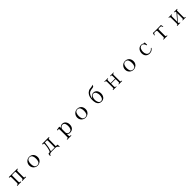

<svg xmlns="http://www.w3.org/2000/svg" viewBox="1250 -4600 8499 8499"><g transform="rotate(-45 5500.0 -350.0)"><path d="M778 -19Q778 -6 772.5 -2.5Q767 1 755 1Q730 1 705 -0.5Q680 -2 655 -2Q627 -2 599.5 0Q572 2 545 2Q537 2 534.5 -2.5Q532 -7 532 -14Q532 -29 538 -30.5Q544 -32 556 -32Q593 -32 602 -52.5Q611 -73 611 -104V-456Q610 -477 606 -492Q602 -507 576 -507H419Q399 -507 393 -498.5Q387 -490 387 -471Q387 -380 387.5 -288.5Q388 -197 388 -105Q388 -67 399.5 -51Q411 -35 451 -35Q460 -35 467.5 -33Q475 -31 475 -19Q475 -6 470 -2.5Q465 1 453 1Q428 1 402.5 -0.5Q377 -2 352 -2Q323 -2 294.5 0Q266 2 237 2Q223 2 223 -14Q223 -17 224.5 -24.5Q226 -32 231 -32Q276 -32 291.5 -46.5Q307 -61 307 -107V-437Q307 -461 299.5 -483Q292 -505 262 -505Q255 -505 249 -504Q243 -503 236 -503Q230 -503 227.5 -507.5Q225 -512 225 -517Q225 -527 227.5 -534.5Q230 -542 242 -542Q267 -542 292.5 -541Q318 -540 343 -540H650Q676 -540 701.5 -540.5Q727 -541 753 -541Q763 -541 768 -537.5Q773 -534 773 -523Q773 -510 765.5 -508Q758 -506 748 -506Q710 -506 700 -487Q690 -468 690 -435Q690 -353 690.5 -270.5Q691 -188 691 -105Q691 -66 702.5 -50.5Q714 -35 754 -35Q763 -35 770.5 -33Q778 -31 778 -19Z M1663 -264Q1663 -307 1656.5 -351Q1650 -395 1632 -432Q1614 -469 1581 -491.5Q1548 -514 1494 -514Q1444 -514 1412 -490Q1380 -466 1362.5 -427.5Q1345 -389 1338 -345.5Q1331 -302 1331 -262Q1331 -218 1338 -175.5Q1345 -133 1363 -98Q1381 -63 1414.5 -42Q1448 -21 1502 -21Q1554 -21 1586 -43Q1618 -65 1634.5 -101Q1651 -137 1657 -179.5Q1663 -222 1663 -264ZM1767 -261Q1767 -185 1731 -125Q1695 -65 1634 -30Q1573 5 1497 5Q1424 5 1364 -30Q1304 -65 1268.5 -125Q1233 -185 1233 -259Q1233 -316 1253 -366.5Q1273 -417 1308.5 -456Q1344 -495 1393.5 -517.5Q1443 -540 1501 -540Q1586 -540 1645 -504.5Q1704 -469 1735.5 -406Q1767 -343 1767 -261Z M2595 -442Q2595 -451 2594 -464.5Q2593 -478 2588 -488Q2583 -498 2570 -498H2446Q2445 -486 2444 -474Q2443 -462 2442 -449Q2426 -236 2358 -32H2519Q2538 -32 2556.5 -32.5Q2575 -33 2593 -33Q2597 -135 2596 -237.5Q2595 -340 2595 -442ZM2781 79Q2781 87 2779 94.5Q2777 102 2766 102Q2759 102 2756 97.5Q2753 93 2751 88Q2743 68 2735 57Q2727 46 2710 32Q2691 15 2658.5 7Q2626 -1 2601 -1H2411Q2380 -1 2346 0.5Q2312 2 2282 12Q2257 20 2244.5 34.5Q2232 49 2226.5 64Q2221 79 2215.5 89.5Q2210 100 2198 100Q2191 100 2188.5 95Q2186 90 2186 84Q2186 61 2191 35Q2196 9 2200 -13Q2202 -23 2206.5 -30Q2211 -37 2223 -37H2259Q2281 -37 2298 -52Q2315 -67 2322 -86Q2353 -181 2370.5 -277Q2388 -373 2388 -473Q2388 -488 2382.5 -493Q2377 -498 2363 -498Q2356 -498 2348 -497.5Q2340 -497 2332 -497Q2321 -497 2315 -501Q2309 -505 2309 -517Q2309 -525 2311.5 -533Q2314 -541 2324 -541Q2376 -541 2427.5 -540.5Q2479 -540 2531 -540Q2579 -540 2627 -541Q2675 -542 2723 -542Q2733 -542 2737.5 -535.5Q2742 -529 2742 -521Q2742 -501 2730.5 -500Q2719 -499 2704 -499Q2694 -499 2684 -496Q2674 -493 2674 -479Q2674 -373 2672 -266.5Q2670 -160 2670 -53Q2670 -49 2670.5 -45Q2671 -41 2671 -36Q2691 -36 2711 -36.5Q2731 -37 2751 -37Q2762 -37 2767.5 -35Q2773 -33 2775 -20Q2779 4 2780 29.5Q2781 55 2781 79Z M3692 -284Q3692 -320 3686.5 -358.5Q3681 -397 3666 -430Q3651 -463 3622.5 -483Q3594 -503 3548 -503Q3516 -503 3485.5 -485.5Q3455 -468 3433.5 -440Q3412 -412 3405 -380Q3402 -365 3402 -349Q3402 -333 3402 -317Q3402 -281 3402 -245.5Q3402 -210 3402 -174Q3402 -140 3419.5 -110.5Q3437 -81 3465.5 -63Q3494 -45 3528 -45Q3580 -45 3612 -66Q3644 -87 3661.5 -122.5Q3679 -158 3685.5 -200Q3692 -242 3692 -284ZM3790 -282Q3790 -157 3724 -83Q3658 -9 3530 -9Q3493 -9 3460.5 -26Q3428 -43 3402 -68V44Q3402 68 3411.5 76.5Q3421 85 3436 85Q3451 85 3469 85Q3479 85 3486.5 88Q3494 91 3494 103Q3494 108 3490.5 113.5Q3487 119 3480 119Q3450 119 3420.5 118Q3391 117 3361 117Q3331 117 3301 118.5Q3271 120 3241 120Q3234 120 3230.5 114Q3227 108 3227 103Q3227 87 3241 86Q3255 85 3266 85Q3290 85 3302 76Q3314 67 3314 41Q3314 22 3314.5 4Q3315 -14 3315 -33V-291Q3315 -329 3315 -367.5Q3315 -406 3313 -444Q3312 -473 3303.5 -477.5Q3295 -482 3269 -482Q3259 -482 3248 -481Q3237 -480 3226 -480Q3210 -480 3210 -493Q3210 -507 3220 -512Q3221 -512 3236 -515Q3251 -518 3274 -522Q3297 -526 3320 -530Q3343 -534 3359.5 -536.5Q3376 -539 3379 -539Q3389 -539 3393 -530Q3395 -527 3396.5 -511Q3398 -495 3400 -478Q3402 -461 3402 -455Q3434 -491 3474.5 -516Q3515 -541 3565 -541Q3638 -541 3688 -504.5Q3738 -468 3764 -409Q3790 -350 3790 -282Z M4663 -264Q4663 -307 4656.5 -351Q4650 -395 4632 -432Q4614 -469 4581 -491.5Q4548 -514 4494 -514Q4444 -514 4412 -490Q4380 -466 4362.5 -427.5Q4345 -389 4338 -345.5Q4331 -302 4331 -262Q4331 -218 4338 -175.5Q4345 -133 4363 -98Q4381 -63 4414.5 -42Q4448 -21 4502 -21Q4554 -21 4586 -43Q4618 -65 4634.5 -101Q4651 -137 4657 -179.5Q4663 -222 4663 -264ZM4767 -261Q4767 -185 4731 -125Q4695 -65 4634 -30Q4573 5 4497 5Q4424 5 4364 -30Q4304 -65 4268.5 -125Q4233 -185 4233 -259Q4233 -316 4253 -366.5Q4273 -417 4308.5 -456Q4344 -495 4393.5 -517.5Q4443 -540 4501 -540Q4586 -540 4645 -504.5Q4704 -469 4735.5 -406Q4767 -343 4767 -261Z M5650 -270Q5650 -305 5642.5 -346Q5635 -387 5617 -424Q5599 -461 5569.5 -484.5Q5540 -508 5496 -508Q5452 -508 5422.5 -484.5Q5393 -461 5375 -424Q5357 -387 5349 -346Q5341 -305 5341 -270Q5341 -234 5348.5 -193Q5356 -152 5374 -115Q5392 -78 5421.5 -54.5Q5451 -31 5496 -31Q5541 -31 5571 -54.5Q5601 -78 5618 -114.5Q5635 -151 5642.5 -192.5Q5650 -234 5650 -270ZM5743 -270Q5743 -197 5716 -135Q5689 -73 5636.5 -35.5Q5584 2 5505 2Q5422 2 5364 -40.5Q5306 -83 5280 -162Q5267 -202 5262 -252Q5257 -302 5257 -345Q5257 -425 5275.5 -500.5Q5294 -576 5337.5 -638.5Q5381 -701 5455 -741Q5475 -752 5496 -758Q5517 -764 5539 -767Q5555 -769 5583 -771.5Q5611 -774 5641.5 -779Q5672 -784 5696 -793.5Q5720 -803 5728 -819L5730 -820Q5734 -820 5734 -816Q5734 -753 5704.5 -732Q5675 -711 5618 -706Q5577 -702 5535 -694Q5493 -686 5456 -666Q5420 -647 5394.5 -614.5Q5369 -582 5350 -547Q5330 -510 5316.5 -463.5Q5303 -417 5302 -375Q5313 -401 5329 -427Q5345 -453 5364 -473Q5380 -491 5406 -506.5Q5432 -522 5460.5 -532Q5489 -542 5512 -542Q5591 -542 5642 -504Q5693 -466 5718 -404Q5743 -342 5743 -270Z M6791 -16Q6791 -7 6788.5 -3Q6786 1 6777 1Q6753 1 6729.5 0Q6706 -1 6682 -1Q6657 -1 6633 0Q6609 1 6584 1Q6572 1 6572 -11Q6572 -26 6585 -26Q6622 -26 6632.5 -37.5Q6643 -49 6643 -85Q6643 -131 6642.5 -176Q6642 -221 6642 -266H6361V-85Q6361 -64 6368.5 -45.5Q6376 -27 6402 -27Q6409 -27 6415.5 -27.5Q6422 -28 6429 -28Q6434 -28 6436.5 -24Q6439 -20 6439 -15Q6439 -3 6434 -1Q6429 1 6419 1Q6397 1 6375 0Q6353 -1 6330 -1Q6305 -1 6279 -0.5Q6253 0 6227 0Q6215 0 6215 -12Q6215 -26 6223.5 -27Q6232 -28 6242 -28Q6272 -28 6281 -43.5Q6290 -59 6290 -87Q6290 -179 6289.5 -271Q6289 -363 6289 -454Q6289 -478 6280 -496Q6271 -514 6244 -514Q6238 -514 6231.5 -513.5Q6225 -513 6219 -513Q6212 -513 6210.5 -516.5Q6209 -520 6209 -525Q6209 -536 6213 -539Q6217 -542 6227 -542Q6250 -542 6274 -541Q6298 -540 6321 -540Q6343 -540 6365.5 -540.5Q6388 -541 6410 -542Q6412 -542 6414.5 -542.5Q6417 -543 6419 -543Q6425 -543 6428 -538.5Q6431 -534 6431 -529Q6431 -516 6424.5 -515.5Q6418 -515 6410 -515Q6379 -515 6369.5 -500.5Q6360 -486 6360 -457Q6360 -417 6360.5 -377.5Q6361 -338 6361 -298H6642Q6642 -337 6642.5 -376Q6643 -415 6643 -454Q6643 -476 6635.5 -494.5Q6628 -513 6602 -513Q6595 -513 6588.5 -512.5Q6582 -512 6575 -512Q6568 -512 6566.5 -515.5Q6565 -519 6565 -524Q6565 -535 6569 -538Q6573 -541 6583 -541Q6606 -541 6629 -540.5Q6652 -540 6674 -540Q6697 -540 6719.5 -540.5Q6742 -541 6764 -542Q6766 -543 6769 -543Q6772 -543 6774 -543Q6780 -543 6783 -538.5Q6786 -534 6786 -529Q6786 -515 6780 -515Q6774 -515 6764 -515Q6731 -515 6722 -499Q6713 -483 6713 -453Q6713 -362 6713.5 -269.5Q6714 -177 6714 -85Q6714 -65 6721.5 -46.5Q6729 -28 6754 -28Q6761 -28 6767.5 -28.5Q6774 -29 6781 -29Q6788 -29 6789.5 -25Q6791 -21 6791 -16Z M7663 -264Q7663 -307 7656.5 -351Q7650 -395 7632 -432Q7614 -469 7581 -491.5Q7548 -514 7494 -514Q7444 -514 7412 -490Q7380 -466 7362.5 -427.5Q7345 -389 7338 -345.5Q7331 -302 7331 -262Q7331 -218 7338 -175.5Q7345 -133 7363 -98Q7381 -63 7414.5 -42Q7448 -21 7502 -21Q7554 -21 7586 -43Q7618 -65 7634.5 -101Q7651 -137 7657 -179.5Q7663 -222 7663 -264ZM7767 -261Q7767 -185 7731 -125Q7695 -65 7634 -30Q7573 5 7497 5Q7424 5 7364 -30Q7304 -65 7268.5 -125Q7233 -185 7233 -259Q7233 -316 7253 -366.5Q7273 -417 7308.5 -456Q7344 -495 7393.5 -517.5Q7443 -540 7501 -540Q7586 -540 7645 -504.5Q7704 -469 7735.5 -406Q7767 -343 7767 -261Z M8738 -123Q8738 -117 8735.5 -112Q8733 -107 8729 -102Q8721 -90 8702.5 -72Q8684 -54 8672 -46Q8640 -22 8598 -9Q8556 4 8516 4Q8437 4 8380.5 -28.5Q8324 -61 8293.5 -119.5Q8263 -178 8263 -256Q8263 -332 8292.5 -397Q8322 -462 8378.5 -501.5Q8435 -541 8516 -541Q8542 -541 8569 -533Q8596 -525 8620 -514Q8631 -510 8642.5 -504Q8654 -498 8666 -498Q8671 -498 8676 -500.5Q8681 -503 8685 -507Q8687 -511 8691 -511Q8700 -511 8700 -504Q8700 -470 8702 -435.5Q8704 -401 8704 -366Q8704 -356 8697.5 -351Q8691 -346 8682 -346Q8674 -346 8675 -351Q8671 -360 8667.5 -370Q8664 -380 8661 -390Q8650 -421 8631.5 -449Q8613 -477 8587 -495Q8561 -513 8524 -513Q8476 -513 8443 -489Q8410 -465 8390 -427Q8370 -389 8361 -345.5Q8352 -302 8352 -263Q8352 -223 8361.5 -182Q8371 -141 8391 -107Q8411 -73 8444 -52.5Q8477 -32 8524 -32Q8614 -32 8679 -93Q8688 -102 8696.5 -111.5Q8705 -121 8715 -131Q8717 -133 8718.5 -134.5Q8720 -136 8724 -136Q8729 -136 8733.5 -133Q8738 -130 8738 -123Z M9777 -431Q9777 -425 9774.5 -418.5Q9772 -412 9764 -412Q9755 -412 9753 -417.5Q9751 -423 9749 -430Q9740 -462 9730.5 -478Q9721 -494 9704 -499Q9687 -504 9655 -504Q9637 -504 9619 -504Q9601 -504 9584 -502Q9569 -501 9557 -495Q9545 -489 9545 -471V-80Q9545 -56 9553 -46Q9561 -36 9573 -34Q9585 -32 9596.5 -32.5Q9608 -33 9616 -30Q9624 -27 9624 -14Q9624 -2 9619 0Q9614 2 9603 2Q9578 2 9552.5 0Q9527 -2 9501 -2Q9473 -2 9445.5 -0.5Q9418 1 9390 1Q9376 1 9376 -15Q9376 -29 9383 -30.5Q9390 -32 9400 -32Q9440 -32 9449 -49Q9458 -66 9458 -100V-139Q9458 -207 9457.5 -274.5Q9457 -342 9457 -409Q9457 -423 9457.5 -436Q9458 -449 9457 -462Q9454 -494 9426 -498Q9401 -502 9376.5 -503.5Q9352 -505 9327 -505Q9296 -505 9282.5 -491Q9269 -477 9263.5 -459Q9258 -441 9253 -427Q9248 -413 9234 -413Q9227 -413 9225 -418Q9223 -423 9223 -429Q9223 -432 9226 -446.5Q9229 -461 9234 -479Q9239 -497 9243 -513Q9247 -529 9248 -535Q9250 -540 9252.5 -541Q9255 -542 9260 -542Q9280 -542 9299.5 -541Q9319 -540 9338 -539Q9380 -538 9422.5 -538Q9465 -538 9507 -538Q9568 -538 9628 -540Q9688 -542 9749 -542Q9751 -542 9753 -540Q9755 -538 9759 -522.5Q9763 -507 9767 -487.5Q9771 -468 9774 -452Q9777 -436 9777 -431Z M10774 -17Q10774 -7 10770.5 -3.5Q10767 0 10757 0Q10736 0 10715.5 -1Q10695 -2 10675 -2Q10653 -2 10630.5 -1Q10608 0 10586 0Q10579 0 10577.5 -5Q10576 -10 10576 -15Q10576 -29 10584 -28.5Q10592 -28 10602 -28Q10625 -28 10630 -46.5Q10635 -65 10635 -83L10636 -400L10367 -95V-82Q10367 -65 10373.5 -48Q10380 -31 10402 -31Q10408 -31 10413.5 -31.5Q10419 -32 10426 -32Q10431 -32 10432.5 -27.5Q10434 -23 10434 -18Q10434 0 10417 0Q10395 0 10374 -1Q10353 -2 10331 -2Q10309 -2 10286.5 -0.5Q10264 1 10242 1Q10235 1 10233 -4Q10231 -9 10231 -14Q10231 -27 10238.5 -28.5Q10246 -30 10257 -29.5Q10268 -29 10277 -34Q10290 -42 10293 -58Q10296 -74 10296 -87Q10296 -179 10295.5 -270.5Q10295 -362 10295 -453Q10295 -473 10287.5 -492Q10280 -511 10256 -511Q10250 -511 10245 -510.5Q10240 -510 10235 -510Q10229 -510 10226.5 -515.5Q10224 -521 10224 -525Q10224 -541 10239 -541Q10262 -541 10285.5 -540.5Q10309 -540 10332 -540Q10352 -540 10371.5 -541.5Q10391 -543 10410 -543Q10418 -543 10422.5 -540.5Q10427 -538 10427 -530Q10427 -520 10423 -516.5Q10419 -513 10409 -513Q10380 -513 10373.5 -495.5Q10367 -478 10367 -454V-133L10636 -453Q10636 -465 10634.5 -478.5Q10633 -492 10626.5 -501Q10620 -510 10603 -510Q10591 -510 10580 -509.5Q10569 -509 10569 -525Q10569 -534 10570.5 -537.5Q10572 -541 10582 -541Q10607 -541 10632 -540.5Q10657 -540 10682 -540Q10700 -540 10718 -541Q10736 -542 10754 -542Q10770 -542 10770 -528Q10770 -512 10756.5 -511.5Q10743 -511 10732 -509Q10714 -505 10710.5 -485Q10707 -465 10707 -451V-88Q10707 -69 10713 -50Q10719 -31 10743 -31Q10748 -31 10754 -31.5Q10760 -32 10766 -32Q10771 -32 10772.5 -27Q10774 -22 10774 -17Z"/></g></svg>

Font: Kaisei Decol
Style: Regular
Weight: 400
Designer: Font-Kai, 金井和夫
Foundry: KAZUO KANAI
Version: Version 5.003